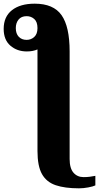

<svg xmlns="http://www.w3.org/2000/svg" viewBox="-107 -785 539 1045"><path d="M323 240Q246 240 196 223Q146 206 121.5 162.5Q97 119 97 37V-516Q72 -505 39 -505Q-14 -505 -50.5 -536.5Q-87 -568 -87 -628Q-87 -694 -42 -729.5Q3 -765 82 -765Q184 -765 228 -702.5Q272 -640 272 -505V80Q272 131 293 155Q314 179 348 179Q366 179 381.5 177Q397 175 412 172V224Q400 230 373.5 235Q347 240 323 240ZM38 -568Q62 -568 79.5 -584Q97 -600 97 -632Q97 -666 79.5 -681.5Q62 -697 38 -697Q9 -697 -6 -678.5Q-21 -660 -21 -632Q-21 -602 -5 -585Q11 -568 38 -568Z"/></svg>

Font: Noto Serif ExtraBold
Style: Regular
Weight: 800
Designer: Monotype Design Team
Foundry: Monotype Imaging Inc.
Version: Version 2.014